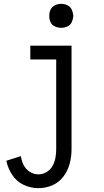

<svg xmlns="http://www.w3.org/2000/svg" viewBox="-20 -768 540 1001"><path d="M180 213Q140 213 103 195.5Q66 178 43.5 143.5Q21 109 13 70L89 46Q92 70 103 92Q114 114 135 127.5Q156 141 180 141Q203 141 223 129Q243 117 254 97Q265 77 269 55Q273 33 273 10V-458H138V-530H353V10Q353 48 343.5 84.5Q334 121 311 152Q288 183 253 198Q218 213 180 213ZM299 -623Q282 -623 266.5 -630Q251 -637 243.5 -652.5Q236 -668 237 -685Q236 -702 243.5 -717.5Q251 -733 266.5 -740.5Q282 -748 299 -748Q316 -748 331.5 -740.5Q347 -733 354 -717.5Q361 -702 362 -685Q361 -668 354 -652.5Q347 -637 331.5 -630Q316 -623 299 -623Z"/></svg>

Font: Iosevka SS08
Style: Regular
Weight: 400
Monospace: yes
Designer: Belleve Invis
Foundry: Belleve Invis
Version: 2.1.0; ttfautohint (v1.8.2)